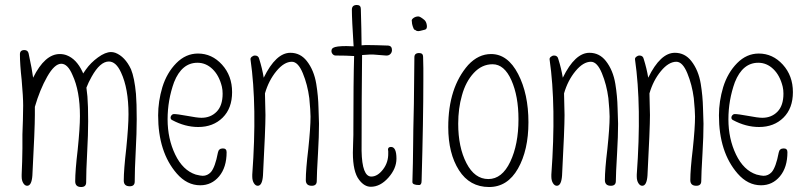

<svg xmlns="http://www.w3.org/2000/svg" viewBox="-20 -743 3240 771"><path d="M70 -147Q70 -118 69 -95Q67 -49 67 -42V-34Q67 -18 73.5 -7.5Q80 3 89 3Q107 3 110 -38Q120 -227 120 -281V-314Q140 -383 169.5 -435Q199 -487 226 -487Q252 -487 271 -442Q301 -378 301 -277Q301 -230 292 -142Q282 -58 282 -15Q282 8 306 8Q326 8 326 -11Q326 -57 330 -130Q334 -203 334 -256Q334 -320 331 -356Q329 -375 327 -391Q335 -412 348 -435Q382 -496 417 -496Q446 -496 466 -452Q496 -388 496 -284Q496 -237 487 -147Q477 -61 477 -18Q477 5 501 5Q521 5 521 -14Q521 -61 525 -136Q529 -209 529 -264Q529 -330 526 -366Q520 -431 506 -465Q482 -516 443 -531Q434 -534 426 -534Q403 -534 373.5 -512.5Q344 -491 325 -464L314 -448Q312 -452 311 -455Q287 -506 248 -521Q235 -526 220 -526Q160 -526 113 -431Q109 -463 95 -528Q92 -542 78 -542Q60 -542 60 -525Q60 -485 67 -422Q73 -354 73 -319Q73 -286 72 -261Q70 -209 70 -203Z M730 -278Q692 -285 678 -285Q673 -285 669 -280.5Q665 -276 665 -271Q665 -264 671 -261Q723 -233 776 -233Q836 -233 874 -270.5Q912 -308 912 -373Q912 -439 871.5 -483.5Q831 -528 775 -528Q726 -528 688 -489.5Q650 -451 632 -393Q615 -336 615 -280Q615 -132 690 -46Q731 1 784 1Q830 1 860 -35Q890 -71 890 -132Q890 -147 875 -147Q858 -147 855 -130Q844 -72 827 -52Q813 -37 794 -37Q786 -37 766 -42Q714 -59 683.5 -122.5Q653 -186 653 -264Q653 -341 679 -413Q710 -491 773 -491Q807 -491 833.5 -465.5Q860 -440 871 -395Q874 -382 874 -367Q874 -319 850 -294.5Q826 -270 789 -270Q772 -270 730 -278Z M1250 -406Q1241 -461 1212 -498Q1186 -531 1146 -531Q1088 -531 1039 -431Q1033 -468 1021 -506Q1018 -520 1004 -520Q997 -520 991 -515Q985 -510 986 -504Q1013 -317 993 -42V-34Q993 -18 999.5 -7.5Q1006 3 1015 3Q1033 3 1036 -38Q1046 -227 1046 -281Q1046 -299 1045 -324Q1044 -349 1044 -368Q1059 -420 1090 -457.5Q1121 -495 1152 -495Q1177 -495 1196 -449Q1215 -403 1222 -349Q1227 -297 1227 -275Q1227 -230 1218 -145Q1208 -62 1208 -20Q1208 3 1232 3Q1252 3 1252 -16Q1252 -43 1257 -128Q1261 -196 1261 -246Q1261 -253 1259 -309Q1258 -357 1250 -406Z M1550 -153Q1538 -153 1538 -142Q1538 -139 1539 -136V-129Q1540 -91 1518 -62.5Q1496 -34 1471 -34Q1434 -34 1432 -137Q1432 -142 1432 -144Q1432 -352 1434 -522Q1473 -525 1479 -524L1530 -520H1533Q1542 -520 1548 -526.5Q1554 -533 1554 -542Q1554 -559 1538 -560Q1484 -562 1460 -562H1447Q1440 -561 1432 -561Q1432 -599 1431 -628Q1429 -686 1429 -707Q1429 -723 1413 -723Q1393 -723 1393 -704Q1393 -665 1400 -557Q1384 -557 1371 -558Q1329 -558 1318 -551Q1311 -547 1311 -538Q1311 -531 1316 -525.5Q1321 -520 1328 -520H1330Q1370 -520 1402 -518Q1399 -419 1399 -219V-201Q1399 -184 1398 -168Q1397 -152 1397 -130Q1397 -53 1422 -21Q1443 7 1469 7Q1507 7 1539.5 -29.5Q1572 -66 1572 -106Q1572 -153 1550 -153Z M1634 -656Q1634 -644 1641 -628Q1643 -623 1647 -623L1651 -620Q1655 -618 1660 -618Q1664 -618 1667 -619L1687 -624Q1696 -627 1694 -641.5Q1692 -656 1684 -663Q1667 -677 1660 -677Q1649 -677 1640 -670.5Q1631 -664 1634 -656ZM1638 -88Q1636 -22 1636 -12Q1636 0 1663 0Q1673 0 1673 -17Q1680 -262 1680 -421V-469Q1679 -490 1679 -515Q1679 -530 1663 -530Q1644 -530 1644 -513Q1644 -488 1642 -326Q1639 -204 1639 -160Q1639 -121 1638 -88Z M2102 -252Q2102 -140 2060 -66Q2018 8 1944 8Q1866 8 1823 -59.5Q1780 -127 1780 -233Q1780 -391 1860 -482Q1901 -526 1952 -526Q2019 -526 2060.5 -446Q2102 -366 2102 -252ZM1835 -360Q1820 -308 1820 -246Q1820 -152 1853 -88Q1886 -24 1941 -24Q1996 -24 2029 -93.5Q2062 -163 2062 -264Q2062 -357 2033.5 -421Q2005 -485 1958 -485Q1915 -485 1882.5 -450Q1850 -415 1835 -360Z M2451 -406Q2442 -461 2413 -498Q2387 -531 2347 -531Q2289 -531 2240 -431Q2234 -468 2222 -506Q2219 -520 2205 -520Q2198 -520 2192 -515Q2186 -510 2187 -504Q2214 -317 2194 -42V-34Q2194 -18 2200.5 -7.5Q2207 3 2216 3Q2234 3 2237 -38Q2247 -227 2247 -281Q2247 -299 2246 -324Q2245 -349 2245 -368Q2260 -420 2291 -457.5Q2322 -495 2353 -495Q2378 -495 2397 -449Q2416 -403 2423 -349Q2428 -297 2428 -275Q2428 -230 2419 -145Q2409 -62 2409 -20Q2409 3 2433 3Q2453 3 2453 -16Q2453 -43 2458 -128Q2462 -196 2462 -246Q2462 -253 2460 -309Q2459 -357 2451 -406Z M2794 -406Q2785 -461 2756 -498Q2730 -531 2690 -531Q2632 -531 2583 -431Q2577 -468 2565 -506Q2562 -520 2548 -520Q2541 -520 2535 -515Q2529 -510 2530 -504Q2557 -317 2537 -42V-34Q2537 -18 2543.5 -7.5Q2550 3 2559 3Q2577 3 2580 -38Q2590 -227 2590 -281Q2590 -299 2589 -324Q2588 -349 2588 -368Q2603 -420 2634 -457.5Q2665 -495 2696 -495Q2721 -495 2740 -449Q2759 -403 2766 -349Q2771 -297 2771 -275Q2771 -230 2762 -145Q2752 -62 2752 -20Q2752 3 2776 3Q2796 3 2796 -16Q2796 -43 2801 -128Q2805 -196 2805 -246Q2805 -253 2803 -309Q2802 -357 2794 -406Z M2982 -278Q2944 -285 2930 -285Q2925 -285 2921 -280.5Q2917 -276 2917 -271Q2917 -264 2923 -261Q2975 -233 3028 -233Q3088 -233 3126 -270.5Q3164 -308 3164 -373Q3164 -439 3123.5 -483.5Q3083 -528 3027 -528Q2978 -528 2940 -489.5Q2902 -451 2884 -393Q2867 -336 2867 -280Q2867 -132 2942 -46Q2983 1 3036 1Q3082 1 3112 -35Q3142 -71 3142 -132Q3142 -147 3127 -147Q3110 -147 3107 -130Q3096 -72 3079 -52Q3065 -37 3046 -37Q3038 -37 3018 -42Q2966 -59 2935.5 -122.5Q2905 -186 2905 -264Q2905 -341 2931 -413Q2962 -491 3025 -491Q3059 -491 3085.5 -465.5Q3112 -440 3123 -395Q3126 -382 3126 -367Q3126 -319 3102 -294.5Q3078 -270 3041 -270Q3024 -270 2982 -278Z"/></svg>

Font: Neythal
Style: Regular
Weight: 400
Designer: Tharique Azeez
Foundry: Tharique Azeez
Version: Version 0.44